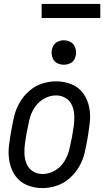

<svg xmlns="http://www.w3.org/2000/svg" viewBox="-20 -954 540 982"><path d="M306 -623Q290 -623 274.5 -630Q259 -637 251.5 -652.5Q244 -668 244 -685Q244 -702 251.5 -717.5Q259 -733 274.5 -740.5Q290 -748 306 -748Q323 -748 338.5 -740.5Q354 -733 361.5 -717.5Q369 -702 369 -685Q369 -668 361.5 -652.5Q354 -637 338.5 -630Q323 -623 306 -623ZM197 8Q156 8 119 -7Q82 -22 59.5 -53.5Q37 -85 29 -124Q21 -163 25.5 -204.5Q30 -246 38 -288Q44 -323 52.5 -359Q61 -395 80 -428.5Q99 -462 128.5 -488Q158 -514 194 -526Q230 -538 268 -538Q308 -538 345.5 -523Q383 -508 405.5 -476.5Q428 -445 436 -406Q444 -367 439 -325.5Q434 -284 427 -242Q421 -207 412.5 -171Q404 -135 384.5 -101.5Q365 -68 335.5 -42Q306 -16 269.5 -4Q233 8 197 8ZM198 -64Q230 -64 260.5 -81.5Q291 -99 309 -128.5Q327 -158 334.5 -189.5Q342 -221 348 -252L349 -257L350 -266L352 -275L353 -284L357 -307Q361 -335 360 -362Q359 -389 349 -413.5Q339 -438 316.5 -452Q294 -466 267 -466Q234 -466 204 -448.5Q174 -431 155.5 -401.5Q137 -372 130 -340.5Q123 -309 117 -278Q112 -250 108 -222.5Q104 -195 105 -168Q106 -141 116 -116.5Q126 -92 148 -78Q170 -64 198 -64ZM193 -862V-934H493V-862Z"/></svg>

Font: Iosevka SS08
Style: Italic
Weight: 400
Italic angle: -10°
Monospace: yes
Designer: Belleve Invis
Foundry: Belleve Invis
Version: 2.1.0; ttfautohint (v1.8.2)